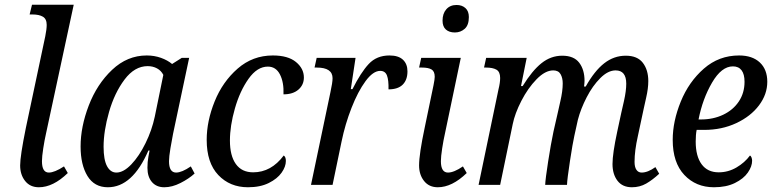

<svg xmlns="http://www.w3.org/2000/svg" viewBox="-20 -780 3263 810"><path d="M65 -82Q65 -122 89 -240L171 -627Q177 -657 177 -675Q177 -700 161 -709.5Q145 -719 117 -719H105L115 -760H291L174 -216Q168 -190 162.5 -154.5Q157 -119 157 -100Q157 -52 186 -52Q210 -52 250 -78L266 -50Q204 10 144 10Q107 10 86 -16.5Q65 -43 65 -82Z M320 -162Q320 -245 354.5 -335Q389 -425 453 -485.5Q517 -546 599 -546Q631 -546 659 -536Q687 -526 706 -510L747 -536H778L710 -215Q705 -191 699 -154.5Q693 -118 693 -100Q693 -52 723 -52Q747 -52 785 -78L801 -48Q777 -26 741.5 -8Q706 10 673 10Q640 10 621 -12Q602 -34 602 -72Q602 -97 606 -118.5Q610 -140 611 -145H606Q539 10 435 10Q378 10 349 -37.5Q320 -85 320 -162ZM633 -288 669 -464Q660 -482 642.5 -491.5Q625 -501 603 -501Q548 -501 505.5 -444.5Q463 -388 440 -307.5Q417 -227 417 -161Q417 -106 431.5 -79Q446 -52 471 -52Q501 -52 534 -86.5Q567 -121 594 -176Q621 -231 633 -288Z M852 -190Q852 -269 885.5 -352Q919 -435 982.5 -490.5Q1046 -546 1131 -546Q1195 -546 1228.5 -518.5Q1262 -491 1262 -453Q1262 -422 1239 -402Q1216 -382 1176 -382Q1178 -433 1161 -466Q1144 -499 1110 -499Q1065 -499 1028.5 -447.5Q992 -396 971 -322.5Q950 -249 950 -187Q950 -123 975 -88Q1000 -53 1048 -53Q1124 -53 1177 -124Q1186 -118 1186 -101Q1186 -77 1168 -51.5Q1150 -26 1114 -8Q1078 10 1026 10Q950 10 901 -41.5Q852 -93 852 -190Z M1374 -391Q1383 -432 1383 -450Q1383 -495 1316 -495H1307L1316 -536H1480L1460 -404H1467Q1502 -474 1535.5 -510Q1569 -546 1623 -546Q1661 -546 1680 -528Q1699 -510 1699 -479Q1699 -443 1679 -423Q1659 -403 1619 -403Q1620 -442 1612.5 -461.5Q1605 -481 1584 -481Q1554 -481 1522 -437.5Q1490 -394 1463 -325Q1436 -256 1421 -183L1383 0H1292Z M1847 -693Q1847 -723 1863 -741Q1879 -759 1906 -759Q1929 -759 1943.5 -746Q1958 -733 1958 -708Q1958 -674 1940.5 -658.5Q1923 -643 1899 -643Q1875 -643 1861 -655.5Q1847 -668 1847 -693ZM1748 -82Q1748 -130 1772 -243L1809 -421Q1814 -446 1814 -456Q1814 -479 1800.5 -487Q1787 -495 1760 -495H1748L1757 -536H1924L1857 -216Q1851 -190 1845.5 -154.5Q1840 -119 1840 -100Q1840 -52 1870 -52Q1895 -52 1933 -78L1949 -50Q1887 10 1827 10Q1790 10 1769 -16.5Q1748 -43 1748 -82Z M2564 -88Q2564 -132 2584 -225L2601 -304Q2603 -312 2612.5 -354.5Q2622 -397 2622 -427Q2622 -483 2577 -483Q2545 -483 2512.5 -450.5Q2480 -418 2455 -369.5Q2430 -321 2418 -275L2403 -207Q2396 -176 2384.5 -100.5Q2373 -25 2372 0H2280Q2281 -25 2292.5 -99Q2304 -173 2315 -225L2333 -304Q2334 -310 2344 -353Q2354 -396 2354 -428Q2354 -451 2345 -467Q2336 -483 2314 -483Q2280 -483 2243.5 -445.5Q2207 -408 2179.5 -354.5Q2152 -301 2143 -256L2090 0H1999L2083 -403Q2090 -431 2090 -451Q2090 -477 2074.5 -486Q2059 -495 2030 -495H2022L2031 -536H2202L2178 -417H2185Q2225 -482 2264.5 -513.5Q2304 -545 2352 -545Q2401 -545 2423.5 -515.5Q2446 -486 2446 -439Q2446 -431 2444 -415H2451Q2488 -481 2529 -513Q2570 -545 2620 -545Q2669 -545 2692 -515Q2715 -485 2715 -438Q2715 -407 2706 -368Q2697 -329 2696 -323L2671 -206Q2657 -144 2657 -97Q2657 -75 2665 -63.5Q2673 -52 2687 -52Q2713 -52 2745 -75L2761 -47Q2733 -21 2706 -5.5Q2679 10 2646 10Q2606 10 2585 -17.5Q2564 -45 2564 -88Z M2818 -190Q2818 -268 2852 -351.5Q2886 -435 2949.5 -490.5Q3013 -546 3098 -546Q3154 -546 3185.5 -516.5Q3217 -487 3217 -435Q3217 -382 3182 -335.5Q3147 -289 3086 -260.5Q3025 -232 2951 -232H2919Q2915 -212 2915 -183Q2915 -121 2940 -87Q2965 -53 3012 -53Q3052 -53 3087 -73.5Q3122 -94 3144 -124Q3148 -122 3150.5 -115.5Q3153 -109 3153 -102Q3153 -78 3135 -52Q3117 -26 3080.5 -8Q3044 10 2992 10Q2916 10 2867 -42Q2818 -94 2818 -190ZM2937 -276Q2989 -276 3031 -296Q3073 -316 3097 -352Q3121 -388 3121 -435Q3121 -467 3108.5 -483.5Q3096 -500 3072 -500Q3024 -500 2984 -431.5Q2944 -363 2927 -276Z"/></svg>

Font: Noto Serif Narrow
Style: Italic
Weight: 400
Width: 4
Italic angle: -12°
Designer: Monotype Design Team
Foundry: Monotype Imaging Inc.
Version: Version 1.001